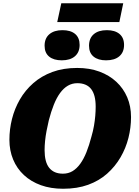

<svg xmlns="http://www.w3.org/2000/svg" viewBox="-20 -1147 855 1184"><path d="M369 17Q293 17 232 -5Q171 -27 127.5 -67.5Q84 -108 61 -163.5Q38 -219 38 -285Q38 -350 54 -413.5Q70 -477 102.5 -533.5Q135 -590 185 -634Q235 -678 302.5 -703Q370 -728 456 -728Q532 -728 593 -705.5Q654 -683 697.5 -642.5Q741 -602 764.5 -547Q788 -492 788 -425Q788 -360 772 -296.5Q756 -233 723 -176.5Q690 -120 640.5 -76Q591 -32 523.5 -7.5Q456 17 369 17ZM457 -634Q425 -634 398.5 -618.5Q372 -603 350.5 -573.5Q329 -544 312 -501.5Q295 -459 281 -405Q273 -371 267 -339.5Q261 -308 258 -278Q255 -248 255 -221Q255 -185 262 -157.5Q269 -130 283.5 -112Q298 -94 319 -85Q340 -76 368 -76Q401 -76 427 -91.5Q453 -107 474.5 -136.5Q496 -166 513 -208.5Q530 -251 544 -305Q554 -339 559.5 -371Q565 -403 567.5 -432.5Q570 -462 570 -489Q570 -526 563 -553Q556 -580 542 -598Q528 -616 506.5 -625Q485 -634 457 -634ZM361 -775Q311 -775 283 -798Q255 -821 255 -865Q255 -911 284.5 -936Q314 -961 365 -961Q416 -961 443.5 -937.5Q471 -914 471 -870Q471 -825 442 -800Q413 -775 361 -775ZM634 -775Q585 -775 557 -798Q529 -821 529 -865Q529 -911 558 -936Q587 -961 639 -961Q689 -961 717 -937.5Q745 -914 745 -870Q745 -825 716 -800Q687 -775 634 -775ZM358 -1127H740L716 -1011H333Z"/></svg>

Font: Roboto Serif 20pt ExtraBold
Style: Italic
Weight: 800
Italic angle: -10°
Version: Version 1.007